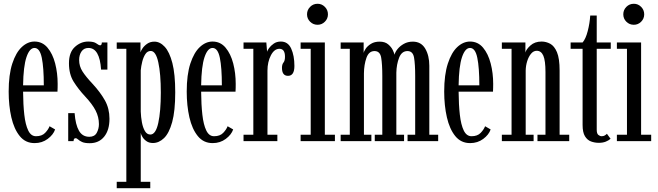

<svg xmlns="http://www.w3.org/2000/svg" viewBox="-20 -749 3490 1019"><path d="M163.5 10.5Q115 10.5 84.8 -26.8Q54.5 -64 40.2 -126.2Q26 -188.5 26 -263Q26 -352.5 45.2 -411.5Q64.5 -470.5 95.8 -499.5Q127 -528.5 163 -528.5Q205 -528.5 232.2 -496Q259.5 -463.5 272.8 -412.2Q286 -361 286 -303.5Q286 -293 285.8 -282.8Q285.5 -272.5 285 -262.5H102.5Q103 -193.5 109 -140.2Q115 -87 129.8 -56.5Q144.5 -26 171 -26Q202.5 -26 219.5 -43.8Q236.5 -61.5 243 -79L272.5 -62Q263 -34 233.2 -11.8Q203.5 10.5 163.5 10.5ZM163 -494.5Q137 -494.5 120.5 -445.8Q104 -397 102.5 -296H212.5Q212.5 -390 201.8 -442.2Q191 -494.5 163 -494.5Z M456 11Q429.5 11 415.5 4.5Q401.5 -2 394.5 -8.8Q387.5 -15.5 381 -15.5Q370.5 -15.5 370.5 0H342V-148.5H376Q380.5 -87.5 399 -55.2Q417.5 -23 454 -23Q482 -23 493.5 -44.2Q505 -65.5 505 -90Q505 -128 487.5 -162.2Q470 -196.5 431 -238Q396 -275.5 371 -315.2Q346 -355 346 -413Q346 -471.5 377.5 -500Q409 -528.5 448 -528.5Q478.5 -528.5 491.5 -518.5Q504.5 -508.5 512 -508.5Q520 -508.5 520.5 -523.5H550V-379.5H516.5Q509 -494.5 449.5 -494.5Q425.5 -494.5 412.8 -476.2Q400 -458 400 -430.5Q400 -397.5 418 -369.5Q436 -341.5 470.5 -305Q512.5 -259.5 536.8 -216.2Q561 -173 561 -118.5Q561 -58.5 533 -23.8Q505 11 456 11Z M599.5 250V216H650.5V-490H599.5V-523.5H725.5V-471Q727.5 -479 736.5 -492.5Q745.5 -506 761.5 -517Q777.5 -528 799.5 -528Q829 -528 854.2 -500.8Q879.5 -473.5 894.8 -414.5Q910 -355.5 910 -259Q910 -160 893.8 -101Q877.5 -42 850.5 -16Q823.5 10 791.5 10Q771 10 757 0Q743 -10 735.5 -23Q728 -36 727 -44V216H777.5V250ZM778 -35Q806.5 -35 820 -96.5Q833.5 -158 833.5 -257.5Q833.5 -357.5 820.2 -418Q807 -478.5 780 -478.5Q762.5 -478.5 751.8 -462.2Q741 -446 735 -422Q729 -398 727 -376V-157Q728 -127.5 733.2 -99.5Q738.5 -71.5 749.2 -53.2Q760 -35 778 -35Z M1108.5 10.5Q1060 10.5 1029.8 -26.8Q999.5 -64 985.2 -126.2Q971 -188.5 971 -263Q971 -352.5 990.2 -411.5Q1009.5 -470.5 1040.8 -499.5Q1072 -528.5 1108 -528.5Q1150 -528.5 1177.2 -496Q1204.5 -463.5 1217.8 -412.2Q1231 -361 1231 -303.5Q1231 -293 1230.8 -282.8Q1230.5 -272.5 1230 -262.5H1047.5Q1048 -193.5 1054 -140.2Q1060 -87 1074.8 -56.5Q1089.5 -26 1116 -26Q1147.5 -26 1164.5 -43.8Q1181.5 -61.5 1188 -79L1217.5 -62Q1208 -34 1178.2 -11.8Q1148.5 10.5 1108.5 10.5ZM1108 -494.5Q1082 -494.5 1065.5 -445.8Q1049 -397 1047.5 -296H1157.5Q1157.5 -390 1146.8 -442.2Q1136 -494.5 1108 -494.5Z M1272.5 0V-34H1324.5V-490H1272.5V-523.5H1393.5L1397.5 -474.5Q1398.5 -480.5 1407.8 -493.5Q1417 -506.5 1432.8 -517.5Q1448.5 -528.5 1470.5 -528.5Q1508.5 -528.5 1525.5 -491Q1542.5 -453.5 1542.5 -399Q1542.5 -346.5 1508.5 -346.5Q1476.5 -346.5 1476.5 -389Q1476.5 -407.5 1484.5 -417Q1492.5 -426.5 1492.5 -448Q1492.5 -490 1463 -490Q1435.5 -490 1417.5 -455Q1399.5 -420 1399.5 -374V-34H1452V0Z M1665.5 -617.5Q1642 -617.5 1625.8 -633.8Q1609.5 -650 1609.5 -673Q1609.5 -696 1625.8 -712.5Q1642 -729 1665.5 -729Q1688 -729 1704.2 -712.5Q1720.5 -696 1720.5 -673Q1720.5 -650 1704.2 -633.8Q1688 -617.5 1665.5 -617.5ZM1575.5 0V-34H1629V-490H1575.5V-523.5H1704V-34H1757.5V0Z M1788 0V-34H1836.5V-490H1788V-523.5H1910V-467Q1911 -476 1920.8 -490.5Q1930.5 -505 1949 -516.5Q1967.5 -528 1995 -528Q2023 -528 2040 -513.8Q2057 -499.5 2064.8 -482.8Q2072.5 -466 2074 -458.5Q2077 -472.5 2089.8 -488.5Q2102.5 -504.5 2123.2 -516.2Q2144 -528 2171 -528Q2215 -528 2236.8 -491Q2258.5 -454 2258.5 -400V-34H2305.5V0H2143V-34H2183.5V-345.5Q2183.5 -408.5 2177.5 -443.2Q2171.5 -478 2142.5 -478Q2112 -478 2098.2 -442.8Q2084.5 -407.5 2083.5 -363.5V-34H2124.5V0H1969V-34H2009V-345.5Q2009 -408.5 2003 -443.2Q1997 -478 1967.5 -478Q1937.5 -478 1924.8 -442Q1912 -406 1911.5 -359.5V-34H1951V0Z M2475 10.5Q2426.5 10.5 2396.2 -26.8Q2366 -64 2351.8 -126.2Q2337.5 -188.5 2337.5 -263Q2337.5 -352.5 2356.8 -411.5Q2376 -470.5 2407.2 -499.5Q2438.5 -528.5 2474.5 -528.5Q2516.5 -528.5 2543.8 -496Q2571 -463.5 2584.2 -412.2Q2597.5 -361 2597.5 -303.5Q2597.5 -293 2597.2 -282.8Q2597 -272.5 2596.5 -262.5H2414Q2414.5 -193.5 2420.5 -140.2Q2426.5 -87 2441.2 -56.5Q2456 -26 2482.5 -26Q2514 -26 2531 -43.8Q2548 -61.5 2554.5 -79L2584 -62Q2574.5 -34 2544.8 -11.8Q2515 10.5 2475 10.5ZM2474.5 -494.5Q2448.5 -494.5 2432 -445.8Q2415.5 -397 2414 -296H2524Q2524 -390 2513.2 -442.2Q2502.5 -494.5 2474.5 -494.5Z M2643.5 0V-34H2695V-490H2643.5V-523.5H2768.5V-470Q2772 -486.5 2795 -507.5Q2818 -528.5 2854.5 -528.5Q2878 -528.5 2900 -516.8Q2922 -505 2936 -472Q2950 -439 2950 -374.5V-34H3001V0H2832.5V-34H2875V-366.5Q2875 -426.5 2863.8 -453Q2852.5 -479.5 2828.5 -479.5Q2811.5 -479.5 2798.5 -464Q2785.5 -448.5 2778 -424.5Q2770.5 -400.5 2770 -375V-34H2812V0Z M3158 9Q3136.5 9 3116.8 1.8Q3097 -5.5 3084.5 -26Q3072 -46.5 3072 -85.5V-490H3008.5V-523.5H3072Q3088.5 -542.5 3099.2 -584Q3110 -625.5 3112.5 -666.5H3147V-523.5H3221.5V-490H3147V-61Q3147 -39.5 3155.8 -32.8Q3164.5 -26 3173 -26Q3183 -26 3190 -30.2Q3197 -34.5 3201 -39L3220.5 -12.5Q3210.5 -3.5 3194.8 2.8Q3179 9 3158 9Z M3344 -617.5Q3320.5 -617.5 3304.2 -633.8Q3288 -650 3288 -673Q3288 -696 3304.2 -712.5Q3320.5 -729 3344 -729Q3366.5 -729 3382.8 -712.5Q3399 -696 3399 -673Q3399 -650 3382.8 -633.8Q3366.5 -617.5 3344 -617.5ZM3254 0V-34H3307.5V-490H3254V-523.5H3382.5V-34H3436V0Z"/></svg>

Font: Imbue 10pt
Style: Regular
Weight: 400
Designer: Tyler Finck
Foundry: Etcetera Type Company
Version: Version 1.102; ttfautohint (v1.8.3)